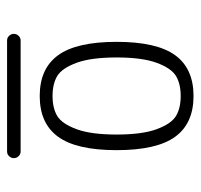

<svg xmlns="http://www.w3.org/2000/svg" viewBox="-32 -744 564 540"><g transform="rotate(90 250.0 -474.0)"><path d="M343.3 -407.2Q358.4 -448.2 358.4 -520Q358.4 -591.8 343.3 -632.8Q328.1 -673.8 306.2 -687Q284.2 -700.2 250 -700.2Q215.8 -700.2 193.8 -687Q171.9 -673.8 156.7 -632.8Q141.6 -591.8 141.6 -520Q141.6 -448.2 156.7 -407.2Q171.9 -366.2 193.8 -353Q215.8 -339.8 250 -339.8Q284.2 -339.8 306.2 -353Q328.1 -366.2 343.3 -407.2ZM135.3 -355.5Q97.7 -407.2 97.7 -520Q97.7 -632.8 135.3 -684.6Q172.9 -736.3 250 -736.3Q327.1 -736.3 364.7 -684.6Q402.3 -632.8 402.3 -520Q402.3 -407.2 364.7 -355.5Q327.1 -303.7 250 -303.7Q172.9 -303.7 135.3 -355.5ZM93.8 -211.9Q85.9 -211.9 80.6 -217.8Q75.2 -223.6 75.2 -231Q75.2 -238.3 80.6 -244.1Q85.9 -250 93.8 -250H406.2Q414.1 -250 419.4 -244.1Q424.8 -238.3 424.8 -231Q424.8 -223.6 419.4 -217.8Q414.1 -211.9 406.2 -211.9Z"/></g></svg>

Font: Rounded-X Mgen+ 1mn light
Style: Regular
Weight: 200
Designer: [Source Han Sans]
Ryoko NISHIZUKA  (kana & ideographs); Paul D. Hunt (Latin, Greek & Cyrillic); Wenlong ZHANG  (bopomofo
Version: Version 1.059.20150602